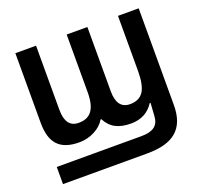

<svg xmlns="http://www.w3.org/2000/svg" viewBox="-156 -895 1387 1315"><g transform="rotate(-20 537.0 -237.0)"><path d="M838.9 -78.1C836.9 -47.4 835 -15.6 832.5 18.6C828.1 85.9 786.1 115.2 702.1 115.2H85V240.2H699.2C891.1 240.2 983.9 164.1 983.9 -9.8V-713.9H833V-313C833 -243.7 822.8 -193.8 802.7 -163.1C782.2 -132.3 749.5 -117.2 705.1 -117.2C641.6 -117.2 609.9 -160.2 609.9 -246.1V-713.9H459V-293.9C459 -172.9 418.9 -117.2 331.1 -117.2C267.6 -117.2 235.8 -160.2 235.8 -246.1V-713.9H85V-206.1C85 -58.1 148.4 9.8 289.1 9.8C328.6 9.8 365.7 1 400.4 -17.1C435.1 -34.7 460.9 -58.1 478 -87.9H483.9C518.6 -19 577.6 9.8 666 9.8C739.7 9.8 795.4 -19.5 833 -78.1Z"/></g></svg>

Font: Noto Reveo Sans
Style: Bold
Weight: 700
Designer: Monotype Design team
Foundry: Monotype Imaging Inc.
Version: Version 1.04